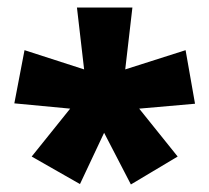

<svg xmlns="http://www.w3.org/2000/svg" viewBox="-20 -781 554 509"><path d="M331 -761H184L203 -597L45 -648L18 -507L166 -493L64 -366L192 -293L256 -429L327 -292L451 -366L349 -493L497 -506L472 -648L312 -597Z"/></svg>

Font: Noto Sans Thai SemCond Blk
Style: Regular
Weight: 900
Width: 4
Designer: Monotype Design Team
Foundry: Monotype Imaging Inc.
Version: Version 2.002